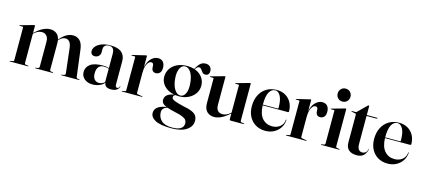

<svg xmlns="http://www.w3.org/2000/svg" viewBox="-65 -1242 4585 2073"><g transform="rotate(15 2227.0 -205.0)"><path d="M181.5 -441.5V-361.5L184 -364Q234.5 -411.5 275.8 -430.2Q317 -449 352 -449Q392.5 -449 421.5 -428Q450.5 -407 459.5 -363L462 -365.5Q500 -409.5 535.2 -429.2Q570.5 -449 608 -449Q654 -449 684 -418.5Q714 -388 722 -323L759.5 -27.5Q761.5 -12.5 774 -10L793.5 -6.5Q798 -5.5 798 -3Q798 0 793.5 0H595.5Q591.5 0 591.5 -3Q591.5 -5.5 596.5 -7L621 -10.5Q638.5 -14 636.5 -34L604.5 -310.5Q593.5 -396 535.5 -396Q501 -396 466 -360.5L461.5 -355Q463.5 -340 463.5 -323.5V-26Q463.5 -12.5 477 -10.5L497 -7Q502 -6 502 -3Q502 0 496 0H305Q301 0 301 -3Q301 -6 306 -7L330.5 -10.5Q340 -12.5 343 -18.5Q346 -24.5 346 -33V-310.5Q346 -352 325.5 -374Q305 -396 273 -396Q228 -396 188 -359L181.5 -352.5V-27Q181.5 -13.5 194 -11L221.5 -7Q226 -6 226 -3Q226 0 221 0H21Q16.5 0 16.5 -3Q16.5 -5.5 22 -7L50 -12Q62 -14 62 -25.5V-391Q62 -399 55.5 -399H21.5Q18 -399 18 -402Q18 -404.5 22.5 -406L166 -446.5Q171 -448 176 -448Q181.5 -448 181.5 -441.5Z M817.5 -97Q817.5 -151.5 862.5 -184.8Q907.5 -218 1005.5 -218Q1026.5 -218 1042 -215Q1057.5 -212 1070.5 -207V-368Q1070.5 -442 1012.5 -442Q981 -442 965.8 -426.5Q950.5 -411 950.5 -391V-350.5Q950.5 -326 932.8 -308.8Q915 -291.5 887.5 -291.5Q868 -291.5 855.2 -303.5Q842.5 -315.5 842.5 -339Q842.5 -365 863.5 -390.5Q884.5 -416 925.5 -432.5Q966.5 -449 1027 -449Q1109 -449 1149.8 -414.8Q1190.5 -380.5 1190.5 -317.5V-58Q1190.5 -25 1211.5 -25Q1220.5 -25 1227.5 -30.5Q1234.5 -36 1236.5 -49Q1236.5 -52 1239 -52Q1241.5 -52 1241.5 -49Q1241.5 -39.5 1232.8 -25.8Q1224 -12 1204.5 -1.5Q1185 9 1152.5 9Q1112.5 9 1094.2 -6.5Q1076 -22 1076 -45.5Q1053 -18.5 1018.2 -4.8Q983.5 9 944.5 9Q888 9 852.8 -20.8Q817.5 -50.5 817.5 -97ZM936.5 -114.5Q936.5 -70.5 956 -47.8Q975.5 -25 1006.5 -25Q1042.5 -25 1070.5 -50.5V-200.5Q1044 -210 1014.5 -210Q976.5 -210 956.5 -185Q936.5 -160 936.5 -114.5Z M1433.5 -438.5V-314.5Q1446.5 -381 1482 -415Q1517.5 -449 1557.5 -449Q1594.5 -449 1614.5 -425.8Q1634.5 -402.5 1634.5 -359.5Q1634.5 -322.5 1617.2 -304.2Q1600 -286 1573.5 -286Q1526.5 -286 1524.5 -339.5L1523.5 -355.5Q1523 -387 1496.5 -387Q1473 -387 1453.2 -352Q1433.5 -317 1433.5 -246.5V-30.5Q1433.5 -17.5 1446 -15L1495.5 -7Q1500 -6 1500 -3Q1500 0 1495.5 0H1273.5Q1268.5 0 1268.5 -3.5Q1268.5 -6.5 1275 -7.5L1302 -12Q1314 -14 1314 -25.5V-394Q1314 -402 1307.5 -402H1273.5Q1270 -402 1270 -405Q1270 -407.5 1274.5 -409L1418.5 -443.5Q1426 -445 1428 -445Q1433.5 -445 1433.5 -438.5Z M1950.5 -19Q2015.5 -7 2051.8 9Q2088 25 2102.2 47.8Q2116.5 70.5 2116.5 103Q2116.5 166 2057 206Q1997.5 246 1888.5 246Q1763.5 246 1707.8 215Q1652 184 1652 136.5Q1652 98.5 1681.5 73.5Q1711 48.5 1780 36.5Q1749.5 24 1736.8 8.5Q1724 -7 1724 -29.5Q1724 -59.5 1746.2 -81Q1768.5 -102.5 1824.5 -114Q1754 -127.5 1712.8 -171.2Q1671.5 -215 1671.5 -272Q1671.5 -322.5 1697.2 -362.5Q1723 -402.5 1770.8 -425.8Q1818.5 -449 1884.5 -449Q1926.5 -449 1963 -437.5Q1982 -476 2007 -500.5Q2032 -525 2068.5 -525Q2101 -525 2119 -506.5Q2137 -488 2137 -459.5Q2137 -409 2091 -409Q2071 -409 2059 -423.8Q2047 -438.5 2036.5 -453.2Q2026 -468 2011 -468Q1998 -468 1988.2 -459.2Q1978.5 -450.5 1969.5 -435Q2024 -415.5 2054 -374Q2084 -332.5 2084 -282.5Q2084 -232.5 2057 -193.2Q2030 -154 1983.8 -131.5Q1937.5 -109 1879.5 -109Q1858.5 -109 1838.5 -111.5Q1829.5 -107.5 1823.5 -100Q1817.5 -92.5 1817.5 -83Q1817.5 -71 1827 -62Q1836.5 -53 1865 -43Q1893.5 -33 1950.5 -19ZM1858.5 -438.5Q1824 -437 1804.2 -394.5Q1784.5 -352 1791 -282Q1797.5 -207 1826.5 -163Q1855.5 -119 1894 -121Q1929 -122.5 1948.5 -164.5Q1968 -206.5 1961.5 -277Q1955 -353.5 1926.8 -397Q1898.5 -440.5 1858.5 -438.5ZM1734.5 104Q1734.5 163.5 1774 199.8Q1813.5 236 1893.5 236Q2021.5 236 2021.5 155Q2021.5 134.5 2010.2 119Q1999 103.5 1969.8 91Q1940.5 78.5 1886.5 67Q1857 60.5 1833.2 54.2Q1809.5 48 1792 41.5Q1763.5 49.5 1749 66Q1734.5 82.5 1734.5 104Z M2191 -117V-391Q2191 -397.5 2184 -397.5H2151.5Q2147 -397.5 2147 -401Q2147 -403.5 2151 -405L2295 -445Q2302 -447 2305 -447Q2310.5 -447 2310.5 -441V-129Q2310.5 -85 2330 -64.5Q2349.5 -44 2383.5 -44Q2404.5 -44 2426 -53Q2447.5 -62 2469 -81.5L2474.5 -86.5V-391Q2474.5 -397.5 2467.5 -397.5H2435Q2430.5 -397.5 2430.5 -401Q2430.5 -403.5 2435 -405L2578 -445Q2585 -447 2588.5 -447Q2593.5 -447 2593.5 -441V-27.5Q2593.5 -14 2605.5 -12L2633 -7Q2638.5 -6.5 2638.5 -3Q2638.5 0 2634 0H2487.5Q2474.5 0 2474.5 -14.5V-76.5L2473.5 -75.5Q2421.5 -29.5 2380.2 -10.5Q2339 8.5 2303.5 8.5Q2254.5 8.5 2222.8 -21.8Q2191 -52 2191 -117Z M3070.5 -258.5Q3070.5 -249 3059 -249H2778.5Q2781.5 -152.5 2824.2 -104.5Q2867 -56.5 2934.5 -56.5Q2986 -56.5 3021.8 -85.2Q3057.5 -114 3061.5 -163Q3062 -166.5 3064.5 -166.5Q3068 -166.5 3067.5 -162Q3064.5 -112.5 3038.8 -73.8Q3013 -35 2970.8 -12.5Q2928.5 10 2876 10Q2814 10 2767 -17.5Q2720 -45 2693.8 -94.8Q2667.5 -144.5 2667.5 -211Q2667.5 -282 2694.5 -335.5Q2721.5 -389 2770.2 -419Q2819 -449 2884.5 -449Q2941 -449 2982.8 -424.2Q3024.5 -399.5 3047.5 -356.5Q3070.5 -313.5 3070.5 -258.5ZM2778.5 -262.5Q2778.5 -260 2778.5 -257.5H2943Q2951.5 -257.5 2951.5 -267Q2951.5 -356 2927.5 -398.5Q2903.5 -441 2870 -441Q2828 -441 2803.2 -397.2Q2778.5 -353.5 2778.5 -262.5Z M3269.5 -438.5V-314.5Q3282.5 -381 3318 -415Q3353.5 -449 3393.5 -449Q3430.5 -449 3450.5 -425.8Q3470.5 -402.5 3470.5 -359.5Q3470.5 -322.5 3453.2 -304.2Q3436 -286 3409.5 -286Q3362.5 -286 3360.5 -339.5L3359.5 -355.5Q3359 -387 3332.5 -387Q3309 -387 3289.2 -352Q3269.5 -317 3269.5 -246.5V-30.5Q3269.5 -17.5 3282 -15L3331.5 -7Q3336 -6 3336 -3Q3336 0 3331.5 0H3109.5Q3104.5 0 3104.5 -3.5Q3104.5 -6.5 3111 -7.5L3138 -12Q3150 -14 3150 -25.5V-394Q3150 -402 3143.5 -402H3109.5Q3106 -402 3106 -405Q3106 -407.5 3110.5 -409L3254.5 -443.5Q3262 -445 3264 -445Q3269.5 -445 3269.5 -438.5Z M3598.5 -511Q3567 -511 3547.2 -532Q3527.5 -553 3527.5 -583Q3527.5 -613.5 3547.5 -634.5Q3567.5 -655.5 3598.5 -655.5Q3630 -655.5 3650.2 -634.5Q3670.5 -613.5 3670.5 -583Q3670.5 -553 3650.2 -532Q3630 -511 3598.5 -511ZM3660.5 -442V-27.5Q3660.5 -14 3672.5 -12L3700 -7Q3705 -6.5 3705 -3Q3705 0 3701 0H3499.5Q3495.5 0 3495.5 -3Q3495.5 -5.5 3500.5 -6.5L3529 -12Q3541 -14 3541 -27V-392.5Q3541 -399 3534.5 -399H3502Q3497.5 -399 3497.5 -402.5Q3497.5 -404.5 3501.5 -406L3645 -446Q3652 -448 3655 -448Q3660.5 -448 3660.5 -442Z M3769.5 -422.5 3726 -431.5Q3721 -432.5 3721 -435.5Q3721 -439 3724.5 -439H3768.5Q3774.5 -439 3778 -443.5L3874.5 -538.5Q3880 -544 3885 -544Q3891.5 -544 3891.5 -536.5V-439H4006.5Q4011.5 -439 4011.5 -435Q4011.5 -428.5 3999 -428.5H3891.5V-115.5Q3891.5 -75 3906.8 -55.2Q3922 -35.5 3948.5 -35.5Q3967.5 -35.5 3982.8 -47.2Q3998 -59 4005.5 -88Q4006.5 -91 4008.5 -90.8Q4010.5 -90.5 4010 -87.5Q3998 -38.5 3971.5 -14.8Q3945 9 3897 9Q3839 9 3807.5 -18.5Q3776 -46 3776 -103V-413Q3776 -421.5 3769.5 -422.5Z M4437.5 -258.5Q4437.5 -249 4426 -249H4145.5Q4148.5 -152.5 4191.2 -104.5Q4234 -56.5 4301.5 -56.5Q4353 -56.5 4388.8 -85.2Q4424.5 -114 4428.5 -163Q4429 -166.5 4431.5 -166.5Q4435 -166.5 4434.5 -162Q4431.5 -112.5 4405.8 -73.8Q4380 -35 4337.8 -12.5Q4295.5 10 4243 10Q4181 10 4134 -17.5Q4087 -45 4060.8 -94.8Q4034.5 -144.5 4034.5 -211Q4034.5 -282 4061.5 -335.5Q4088.5 -389 4137.2 -419Q4186 -449 4251.5 -449Q4308 -449 4349.8 -424.2Q4391.5 -399.5 4414.5 -356.5Q4437.5 -313.5 4437.5 -258.5ZM4145.5 -262.5Q4145.5 -260 4145.5 -257.5H4310Q4318.5 -257.5 4318.5 -267Q4318.5 -356 4294.5 -398.5Q4270.5 -441 4237 -441Q4195 -441 4170.2 -397.2Q4145.5 -353.5 4145.5 -262.5Z"/></g></svg>

Font: Fraunces 144pt SemiBold
Style: Regular
Weight: 600
Version: Version 1.000;[0bf87f6ff]